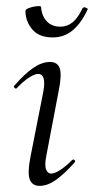

<svg xmlns="http://www.w3.org/2000/svg" viewBox="-20 -597 306 626"><path d="M109 9Q85 9 77 -12Q69 -33 80 -89L121 -297Q132 -356 104 -356Q93 -356 74.5 -344Q56 -332 35 -310Q32 -306 27.5 -310.5Q23 -315 27 -318Q61 -357 89 -376Q117 -395 143 -395Q168 -395 175 -373.5Q182 -352 171 -299L131 -89Q125 -59 130 -45Q135 -31 147 -31Q158 -31 176 -42.5Q194 -54 215 -75Q219 -79 223 -75Q227 -71 223 -67Q190 -30 162.5 -10.5Q135 9 109 9ZM152 -475Q107 -475 85 -501.5Q63 -528 63 -561Q63 -566 71 -569.5Q79 -573 88.5 -575Q98 -577 106 -577Q114 -577 114 -574Q116 -545 132.5 -527.5Q149 -510 177 -510Q199 -510 216.5 -524Q234 -538 249 -570Q253 -575 260 -572Q267 -569 266 -567Q246 -523 218 -499Q190 -475 152 -475Z"/></svg>

Font: Cormorant
Style: Italic
Weight: 400
Italic angle: -10°
Designer: Christian Thalmann (Catharsis Fonts)
Foundry: Catharsis Fonts
Version: Version 4.000